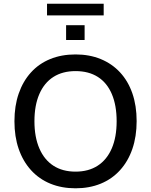

<svg xmlns="http://www.w3.org/2000/svg" viewBox="-20 -1008 815 1037"><path d="M388 9Q313 9 252 -16Q191 -41 147.5 -89Q104 -137 81 -203.5Q58 -270 58 -353Q58 -436 81 -502.5Q104 -569 147 -616.5Q190 -664 251 -689Q312 -714 388 -714Q463 -714 524 -689Q585 -664 628.5 -617Q672 -570 695 -503.5Q718 -437 718 -354Q718 -271 695 -204Q672 -137 628.5 -89Q585 -41 524 -16Q463 9 388 9ZM388 -81Q458 -81 507.5 -113Q557 -145 583.5 -206Q610 -267 610 -353Q610 -439 584 -500Q558 -561 508.5 -592.5Q459 -624 388 -624Q318 -624 268.5 -592.5Q219 -561 192.5 -500Q166 -439 166 -353Q166 -268 192.5 -206.5Q219 -145 268.5 -113Q318 -81 388 -81ZM234 -925V-988H540V-925ZM337 -792V-872H437V-792Z"/></svg>

Font: Nunito Sans 12pt ExtraLight SemiBold
Style: Regular
Weight: 600
Version: Version 3.101;gftools[0.9.27]